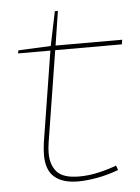

<svg xmlns="http://www.w3.org/2000/svg" viewBox="-50 -705 549 755"><g transform="rotate(-5 224.5 -327.5)"><path d="M382 -39 388 -21Q342 -4 300.5 3Q259 10 228 10Q168 10 135.5 -17.5Q103 -45 103 -105Q103 -114 104 -128Q105 -142 107 -155L164 -512H36L39 -524L167 -530L195 -665H207L186 -530H449L446 -512H183L126 -155Q122 -131 122 -110Q122 -64 146.5 -36.5Q171 -9 234 -9Q271 -9 309 -17.5Q347 -26 382 -39Z"/></g></svg>

Font: Georama Extended Thin
Style: Italic
Weight: 100
Width: 7
Italic angle: -9°
Designer: Jean-Baptiste Levee
Foundry: Production Type
Version: Version 1.000